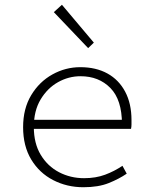

<svg xmlns="http://www.w3.org/2000/svg" viewBox="-20 -774 640 806"><path d="M330 12Q261 12 203 -18Q145 -48 111 -104.5Q77 -161 77 -240Q77 -318 111 -374.5Q145 -431 200 -461.5Q255 -492 317 -492Q383 -492 431 -465.5Q479 -439 505.5 -389Q532 -339 532 -270Q532 -261 532 -251.5Q532 -242 530 -233H99V-271H510L492 -253Q492 -355 443.5 -404.5Q395 -454 318 -454Q268 -454 223.5 -429Q179 -404 150.5 -356.5Q122 -309 122 -241Q122 -172 151 -124Q180 -76 228 -51Q276 -26 333 -26Q382 -26 421 -40.5Q460 -55 494 -78L512 -45Q480 -23 436.5 -5.5Q393 12 330 12ZM350 -572 206 -723 240 -754 374 -595Z"/></svg>

Font: Source Code Pro ExtraLight Light
Style: Regular
Weight: 300
Monospace: yes
Version: Version 1.018;hotconv 1.0.116;makeotfexe 2.5.65601